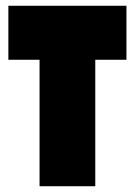

<svg xmlns="http://www.w3.org/2000/svg" viewBox="-20 -645 467 665"><path d="M418 -438V-625H9V-438H117V0H310V-438Z"/></svg>

Font: Blinker Headline
Style: Regular
Weight: 900
Width: 4
Designer: Juergen Huber
Foundry: supertype
Version: Version 1.015;PS 1.15;hotconv 1.0.88;makeotf.lib2.5.647800